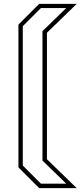

<svg xmlns="http://www.w3.org/2000/svg" viewBox="-20 -770 432 990"><path d="M182 200 75 93V-643L182 -750H375.5L222 -601V51L375.5 200ZM191 177H321.5L199 58V-609.5L321.5 -728.5H191L97.5 -635V83.5Z"/></svg>

Font: Tourney ExtraLight
Style: Regular
Weight: 250
Designer: Tyler Finck
Foundry: Etcetera Type Co
Version: Version 1.015